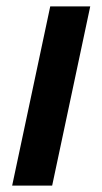

<svg xmlns="http://www.w3.org/2000/svg" viewBox="-20 -580 319 600"><path d="M18 0H143L262 -560H137Z"/></svg>

Font: Noto Serif Tamil Condensed SemiBold
Style: Italic
Weight: 600
Width: 3
Italic angle: -12°
Designer: Indian Type Foundry, Tom Grace, and the Monotype Design Team
Foundry: Monotype Imaging Inc.
Version: Version 2.003